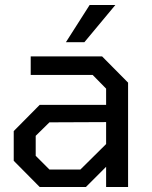

<svg xmlns="http://www.w3.org/2000/svg" viewBox="-20 -749 610 769"><path d="M244 -580 339 -729H442L318 -580ZM139 0 35 -105V-224L139 -329H405V-394L351 -449H103V-523H389L493 -418V0H405V-81L324 0ZM178 -70H302L405 -172V-260L178 -259L123 -205V-125Z"/></svg>

Font: Tomorrow
Style: Regular
Weight: 400
Designer: Tony de Marco, Monica Rizzolli
Foundry: Just in Type
Version: Version 2.002